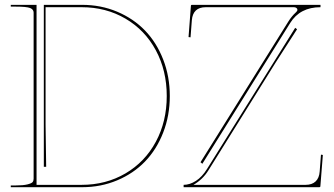

<svg xmlns="http://www.w3.org/2000/svg" viewBox="-20 -780 1390 800"><path d="M1217.8 -658.2Q1149.9 -553.7 1128.9 -520L848.1 -69.8Q825.2 -32.7 786.1 -9.8H1253.4Q1279.8 -9.8 1294.9 -23.9Q1310.1 -38.1 1312 -65.4L1317.4 -135.7L1325.2 -134.3L1314.9 -4.4Q1314.9 0 1310.1 0H745.1V-9.8Q770.5 -9.8 796.4 -26.4Q822.3 -43 842.8 -76.2L1210 -664.1ZM815.4 -104 1181.2 -689.9Q1195.3 -712.4 1212.4 -728Q1219.2 -733.9 1219.2 -739.3Q1219.2 -743.7 1215.1 -746.8Q1210.9 -750 1204.6 -750H837.4Q783.7 -750 779.3 -695.3L773.9 -624.5L765.6 -625.5L775.4 -755.4Q775.4 -759.8 780.3 -759.8H1315.4V-750Q1230 -750 1189 -684.1L823.2 -97.7ZM24.9 -759.8H132.3V-9.8H319.8Q421.4 -9.8 502.7 -57.4Q584 -105 629.4 -189.5Q674.8 -273.9 674.8 -379.9Q674.8 -485.8 629.4 -570.3Q584 -654.8 502.7 -702.4Q421.4 -750 319.8 -750H169.9V-260.7L172.4 -85H162.6V-759.8H322.3Q400.4 -759.8 468.3 -731.2Q536.1 -702.6 584.2 -652.8Q632.3 -603 659.9 -532.2Q687.5 -461.4 687.5 -379.9Q687.5 -298.3 659.9 -227.5Q632.3 -156.7 584.2 -106.9Q536.1 -57.1 468.3 -28.6Q400.4 0 322.3 0H24.9V-7.3H44.9Q77.1 -7.3 94.5 -11.7Q111.8 -16.1 116 -21.5Q120.1 -26.9 120.1 -35.6V-727.5Q120.1 -740.7 105.5 -746.6Q90.8 -752.4 44.9 -752.4H24.9Z"/></svg>

Font: ZnikomitNo25
Style: Regular
Weight: 100
Designer: gluk
Foundry: gluk
Version: Version 0.56